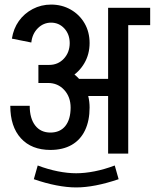

<svg xmlns="http://www.w3.org/2000/svg" viewBox="-20 -672 677 840"><path d="M285 -483Q285 -522 261.5 -547.5Q238 -573 203 -573V-652Q251 -652 289.5 -630Q328 -608 350 -570Q372 -532 372 -483ZM117 -486 32 -503Q39 -547 62.5 -580Q86 -613 123 -632.5Q160 -652 204 -652V-573Q170 -573 145.5 -548.5Q121 -524 117 -486ZM301 -252V-327H520V-252ZM289 -201Q289 -248 261 -278.5Q233 -309 190 -309V-385Q243 -385 284 -361Q325 -337 348.5 -295.5Q372 -254 372 -201ZM201 -16Q118 -16 71.5 -67Q25 -118 25 -209H110Q110 -154 134 -123Q158 -92 201 -92ZM200 -16V-92Q243 -92 266 -121Q289 -150 289 -202H372Q372 -144 352 -102Q332 -60 293.5 -38Q255 -16 200 -16ZM148 -309V-388H196V-309ZM195 -309V-388Q234 -388 259.5 -415.5Q285 -443 285 -484H372Q372 -435 349 -395.5Q326 -356 286 -332.5Q246 -309 195 -309ZM453 0V-638H541V0ZM480 -562V-638H637V-562ZM313 148V86Q351 86 394 77.5Q437 69 482 52L499 112Q446 130 399.5 139Q353 148 313 148ZM313 148Q274 148 227 139Q180 130 128 112L145 52Q190 69 233 77.5Q276 86 313 86Z"/></svg>

Font: Akshar Light
Style: Regular
Weight: 400
Version: Version 1.100